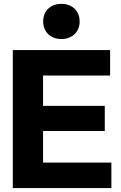

<svg xmlns="http://www.w3.org/2000/svg" viewBox="-20 -954 616 974"><path d="M45 0H545V-129H198.5V-289.5H511.5V-417H198.5V-571H538.5V-700H45ZM291.5 -756C345.5 -756 384 -791 384 -845.5C384 -899.5 345.5 -934.5 291.5 -934.5C237.5 -934.5 199 -899.5 199 -845.5C199 -791 237.5 -756 291.5 -756Z"/></svg>

Font: MCL Standard Bold
Style: Regular
Weight: 700
Designer: Květoslav Bartoš
Foundry: Florian Karsten
Version: Version 1.001;Glyphs 3.2.3 (3260)